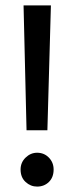

<svg xmlns="http://www.w3.org/2000/svg" viewBox="-20 -680 274 709"><path d="M67 -660H168L155 -199H78ZM56 -54Q56 -80 74.5 -98Q93 -116 117 -116Q143 -116 160.5 -98Q178 -80 178 -54Q178 -25 160.5 -8Q143 9 117 9Q93 9 74.5 -8Q56 -25 56 -54Z"/></svg>

Font: Mukta Mahee Medium
Style: Regular
Weight: 500
Designer: Shuchita Grover, Noopur Datye, Girish Dalvi, Yashodeep Gholap
Foundry: Ek Type
Version: Version 2.538;PS 1.000;hotconv 16.6.51;makeotf.lib2.5.65220;